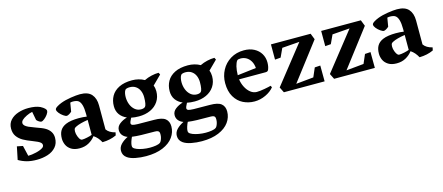

<svg xmlns="http://www.w3.org/2000/svg" viewBox="-49 -1015 4146 1796"><g transform="rotate(-15 2024.0 -117.0)"><path d="M169.4 -380.9Q163.6 -374.5 160.9 -368.4Q158.2 -362.3 158.2 -353.5Q158.2 -340.8 169.2 -329.6Q180.2 -318.4 203.1 -307.6Q217.3 -301.3 265.1 -283.2Q299.3 -271 320.1 -262.7Q340.8 -254.4 357.9 -244.1Q385.3 -227.5 401.6 -202.4Q418 -177.2 418 -143.6Q418 -88.9 387.2 -54Q356.4 -19 307.4 -3.4Q258.3 12.2 202.1 12.2Q147.9 12.2 106.2 1Q64.5 -10.3 26.4 -32.7L52.2 -157.7L108.4 -146.5L132.3 -44.9Q167 -44.9 210.9 -55.4Q254.9 -65.9 276.9 -82Q291 -91.8 291 -107.9Q291 -119.6 282 -128.9Q272.9 -138.2 252.9 -147.9Q240.7 -153.8 206.5 -167.5Q178.7 -178.2 158.7 -187Q138.7 -195.8 120.6 -206.1Q85 -226.6 63.7 -256.6Q42.5 -286.6 42.5 -331.1Q42.5 -379.9 71.8 -412.4Q101.1 -444.8 147.9 -460.4Q194.8 -476.1 247.1 -476.1Q317.9 -476.1 361.3 -455.6Q411.6 -428.2 411.6 -406.7Q411.6 -391.1 397.2 -371.1Q382.8 -351.1 364 -336.4Q345.2 -321.8 335 -321.8Q324.7 -321.8 311 -330.8Q297.4 -339.8 289.6 -349.6L273.9 -432.1Q248.5 -427.7 217.5 -412.8Q186.5 -397.9 169.4 -380.9Z M551.3 -242.2Q575.7 -252.9 608.6 -257.8Q641.6 -262.7 676.8 -262.7Q723.1 -262.7 755.9 -257.3V-283.7Q755.9 -390.1 717.8 -415.5Q709.5 -421.4 695.6 -424.3Q681.6 -427.2 666.5 -427.2Q653.3 -427.2 640.6 -423.8L626.5 -339.8Q615.7 -329.1 601.1 -320.8Q586.4 -312.5 578.1 -312.5Q566.4 -312.5 545.9 -326.7Q525.4 -340.8 509.5 -360.1Q493.7 -379.4 493.7 -394.5Q493.7 -406.7 514.2 -419.9Q534.7 -433.1 559.1 -442.4Q602.1 -459 658 -467.5Q713.9 -476.1 747.6 -476.1Q824.7 -476.1 859.1 -436.5Q893.6 -397 893.6 -329.1V-96.7Q906.7 -77.6 927.5 -65.2Q948.2 -52.7 978 -45.4L971.7 -17.1Q912.1 10.7 836.4 12.2Q822.8 -12.7 806.9 -31.2Q791 -49.8 769 -64.5Q743.7 -30.8 705.3 -9.3Q667 12.2 616.2 12.2Q566.9 12.2 535.6 -7.3Q504.4 -26.9 490.7 -56.6Q477.1 -86.4 477.1 -117.7Q477.1 -164.6 494.9 -194.8Q512.7 -225.1 551.3 -242.2ZM659.2 -60.5Q678.2 -60.5 707.8 -66.9Q737.3 -73.2 755.9 -80.6V-225.1Q716.8 -219.2 687.5 -211.2Q658.2 -203.1 641.4 -194.8Q624.5 -186.5 620.1 -181.2Q613.3 -171.9 613.3 -149.9Q613.3 -127.9 622.8 -102.5Q632.3 -77.1 644.5 -66.4Q649.9 -60.5 659.2 -60.5Z M1496.6 35.6Q1496.6 91.8 1462.6 139.4Q1428.7 187 1361.1 215.6Q1293.5 244.1 1197.3 244.1Q1146 244.1 1096.4 234.6Q1046.9 225.1 1018.6 205.1Q981.9 179.7 981.9 135.7Q981.9 100.1 1008.3 72.5Q1034.7 44.9 1075.7 24.9Q1046.4 14.2 1029.3 -6.3Q1012.2 -26.9 1012.2 -55.7Q1012.2 -91.8 1043.7 -116.2Q1075.2 -140.6 1116.2 -152.3Q1073.2 -170.4 1049.3 -203.9Q1025.4 -237.3 1025.4 -285.2Q1025.4 -338.9 1049.6 -382.1Q1073.7 -425.3 1124.5 -450.7Q1175.3 -476.1 1251.5 -476.1Q1283.7 -476.1 1314.2 -468.5Q1344.7 -460.9 1370.1 -446.3Q1402.8 -462.4 1439.9 -470.9Q1477.1 -479.5 1510.7 -479.5L1520.5 -460L1435.1 -375.5Q1445.8 -349.6 1445.8 -318.8Q1445.8 -262.2 1417.7 -220Q1389.6 -177.7 1340.6 -155.3Q1291.5 -132.8 1229 -132.8Q1188 -132.8 1154.3 -140.1Q1134.3 -104 1134.3 -89.4Q1134.3 -83.5 1138.4 -78.9Q1142.6 -74.2 1148.4 -72.3Q1161.6 -67.4 1199.2 -66.2Q1236.8 -64.9 1356.4 -64.9Q1433.6 -64.9 1465.1 -39.3Q1496.6 -13.7 1496.6 35.6ZM1154.3 -339.4Q1154.3 -300.3 1167.7 -266.6Q1181.2 -232.9 1206.3 -212.2Q1231.4 -191.4 1265.1 -191.4Q1292.5 -191.4 1305.2 -204.1Q1312.5 -211.4 1316.9 -235.1Q1321.3 -258.8 1321.3 -294.4Q1321.3 -328.1 1309.3 -356.4Q1297.4 -384.8 1272.9 -401.9Q1248.5 -418.9 1213.4 -418.9Q1199.7 -418.9 1187.3 -415.8Q1174.8 -412.6 1170.4 -406.2Q1162.6 -396 1158.4 -377.4Q1154.3 -358.9 1154.3 -339.4ZM1378.9 82Q1378.9 68.4 1376.2 60.3Q1373.5 52.2 1363.8 47.4Q1354 42.5 1334 42.5Q1253.9 42.5 1202.9 41Q1151.9 39.6 1115.2 34.2Q1105.5 53.7 1098.1 76.9Q1090.8 100.1 1090.8 115.7Q1090.8 127.4 1095.2 133.3Q1103.5 145 1127.7 154.8Q1151.9 164.6 1185.1 170.4Q1218.3 176.3 1252.4 176.3Q1282.7 176.3 1311 171.9Q1339.4 167.5 1353.5 156.2Q1358.4 152.8 1364.3 141.8Q1370.1 130.9 1374.5 115.2Q1378.9 99.6 1378.9 82Z M2037.1 35.6Q2037.1 91.8 2003.2 139.4Q1969.2 187 1901.6 215.6Q1834 244.1 1737.8 244.1Q1686.5 244.1 1637 234.6Q1587.4 225.1 1559.1 205.1Q1522.5 179.7 1522.5 135.7Q1522.5 100.1 1548.8 72.5Q1575.2 44.9 1616.2 24.9Q1586.9 14.2 1569.8 -6.3Q1552.7 -26.9 1552.7 -55.7Q1552.7 -91.8 1584.2 -116.2Q1615.7 -140.6 1656.7 -152.3Q1613.8 -170.4 1589.8 -203.9Q1565.9 -237.3 1565.9 -285.2Q1565.9 -338.9 1590.1 -382.1Q1614.3 -425.3 1665 -450.7Q1715.8 -476.1 1792 -476.1Q1824.2 -476.1 1854.7 -468.5Q1885.3 -460.9 1910.6 -446.3Q1943.4 -462.4 1980.5 -470.9Q2017.6 -479.5 2051.3 -479.5L2061 -460L1975.6 -375.5Q1986.3 -349.6 1986.3 -318.8Q1986.3 -262.2 1958.3 -220Q1930.2 -177.7 1881.1 -155.3Q1832 -132.8 1769.5 -132.8Q1728.5 -132.8 1694.8 -140.1Q1674.8 -104 1674.8 -89.4Q1674.8 -83.5 1679 -78.9Q1683.1 -74.2 1689 -72.3Q1702.1 -67.4 1739.7 -66.2Q1777.3 -64.9 1897 -64.9Q1974.1 -64.9 2005.6 -39.3Q2037.1 -13.7 2037.1 35.6ZM1694.8 -339.4Q1694.8 -300.3 1708.3 -266.6Q1721.7 -232.9 1746.8 -212.2Q1772 -191.4 1805.7 -191.4Q1833 -191.4 1845.7 -204.1Q1853 -211.4 1857.4 -235.1Q1861.8 -258.8 1861.8 -294.4Q1861.8 -328.1 1849.9 -356.4Q1837.9 -384.8 1813.5 -401.9Q1789.1 -418.9 1753.9 -418.9Q1740.2 -418.9 1727.8 -415.8Q1715.3 -412.6 1710.9 -406.2Q1703.1 -396 1699 -377.4Q1694.8 -358.9 1694.8 -339.4ZM1919.4 82Q1919.4 68.4 1916.7 60.3Q1914.1 52.2 1904.3 47.4Q1894.5 42.5 1874.5 42.5Q1794.4 42.5 1743.4 41Q1692.4 39.6 1655.8 34.2Q1646 53.7 1638.7 76.9Q1631.3 100.1 1631.3 115.7Q1631.3 127.4 1635.7 133.3Q1644 145 1668.2 154.8Q1692.4 164.6 1725.6 170.4Q1758.8 176.3 1793 176.3Q1823.2 176.3 1851.6 171.9Q1879.9 167.5 1894 156.2Q1898.9 152.8 1904.8 141.8Q1910.6 130.9 1915 115.2Q1919.4 99.6 1919.4 82Z M2519.5 -310.1Q2519.5 -271.5 2507.3 -241.7Q2503.9 -233.4 2497.3 -229.2Q2490.7 -225.1 2479 -225.1H2222.2Q2227.5 -184.6 2246.1 -148.4Q2264.6 -112.3 2292.5 -90.3Q2320.3 -68.4 2352.5 -68.4Q2381.8 -68.4 2428.5 -76.9Q2475.1 -85.4 2491.2 -90.8L2500 -74.2Q2470.2 -36.6 2418 -12.2Q2365.7 12.2 2310.1 12.2Q2251.5 12.2 2200.7 -12.9Q2149.9 -38.1 2118.4 -91.3Q2086.9 -144.5 2086.9 -224.6Q2086.9 -292 2117.7 -349.6Q2148.4 -407.2 2204.8 -441.7Q2261.2 -476.1 2335 -476.1Q2391.1 -476.1 2432.9 -454.1Q2474.6 -432.1 2497.1 -394.5Q2519.5 -356.9 2519.5 -310.1ZM2401.4 -287.1Q2398.4 -326.2 2382.1 -354Q2365.7 -381.8 2340.6 -396Q2315.4 -410.2 2285.2 -410.2Q2272.9 -410.2 2264.4 -408.2Q2255.9 -406.2 2250.5 -399.9Q2238.3 -383.3 2229.7 -349.4Q2221.2 -315.4 2220.2 -265.6Z M2935.1 -149.9 2989.3 -153.3 2990.2 0H2595.7L2569.3 -53.2L2857.4 -418L2689 -405.3L2649.9 -320.8L2594.7 -316.4V-463.9H2979L3002 -404.8L2728 -46.4L2897.5 -63Z M3421.4 -149.9 3475.6 -153.3 3476.6 0H3082L3055.7 -53.2L3343.8 -418L3175.3 -405.3L3136.2 -320.8L3081.1 -316.4V-463.9H3465.3L3488.3 -404.8L3214.4 -46.4L3383.8 -63Z M3621.6 -242.2Q3646 -252.9 3679 -257.8Q3711.9 -262.7 3747.1 -262.7Q3793.5 -262.7 3826.2 -257.3V-283.7Q3826.2 -390.1 3788.1 -415.5Q3779.8 -421.4 3765.9 -424.3Q3752 -427.2 3736.8 -427.2Q3723.6 -427.2 3710.9 -423.8L3696.8 -339.8Q3686 -329.1 3671.4 -320.8Q3656.7 -312.5 3648.4 -312.5Q3636.7 -312.5 3616.2 -326.7Q3595.7 -340.8 3579.8 -360.1Q3564 -379.4 3564 -394.5Q3564 -406.7 3584.5 -419.9Q3605 -433.1 3629.4 -442.4Q3672.4 -459 3728.3 -467.5Q3784.2 -476.1 3817.9 -476.1Q3895 -476.1 3929.4 -436.5Q3963.9 -397 3963.9 -329.1V-96.7Q3977.1 -77.6 3997.8 -65.2Q4018.6 -52.7 4048.3 -45.4L4042 -17.1Q3982.4 10.7 3906.7 12.2Q3893.1 -12.7 3877.2 -31.2Q3861.3 -49.8 3839.4 -64.5Q3814 -30.8 3775.6 -9.3Q3737.3 12.2 3686.5 12.2Q3637.2 12.2 3606 -7.3Q3574.7 -26.9 3561 -56.6Q3547.4 -86.4 3547.4 -117.7Q3547.4 -164.6 3565.2 -194.8Q3583 -225.1 3621.6 -242.2ZM3729.5 -60.5Q3748.5 -60.5 3778.1 -66.9Q3807.6 -73.2 3826.2 -80.6V-225.1Q3787.1 -219.2 3757.8 -211.2Q3728.5 -203.1 3711.7 -194.8Q3694.8 -186.5 3690.4 -181.2Q3683.6 -171.9 3683.6 -149.9Q3683.6 -127.9 3693.1 -102.5Q3702.6 -77.1 3714.8 -66.4Q3720.2 -60.5 3729.5 -60.5Z"/></g></svg>

Font: Vesper Libre
Style: Bold
Weight: 700
Designer: Robert Keller & Kimya Gandhi
Foundry: Mota Italic
Version: Version 1.058